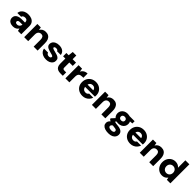

<svg xmlns="http://www.w3.org/2000/svg" viewBox="546 -2796 5104 5104"><g transform="rotate(45 3098.0 -244.0)"><path d="M227 12Q165 12 124.5 -8Q84 -28 64.5 -61.5Q45 -95 45 -136Q45 -181 68 -215.5Q91 -250 138.5 -270Q186 -290 261 -290H383Q383 -323 374 -344.5Q365 -366 345.5 -376.5Q326 -387 294 -387Q259 -387 233.5 -372Q208 -357 202 -326H58Q63 -381 94 -421.5Q125 -462 177 -485Q229 -508 295 -508Q367 -508 420.5 -485Q474 -462 503.5 -416.5Q533 -371 533 -305V0H408L391 -74H390Q378 -54 362 -38Q346 -22 325.5 -11Q305 0 280.5 6Q256 12 227 12ZM269 -102Q293 -102 311.5 -110Q330 -118 343 -131.5Q356 -145 364 -163Q372 -181 376 -202H279Q253 -202 236.5 -195.5Q220 -189 212 -177.5Q204 -166 204 -150Q204 -134 212 -123.5Q220 -113 235 -107.5Q250 -102 269 -102Z M642 0V-496H772L784 -414H785Q808 -457 850 -482.5Q892 -508 953 -508Q1017 -508 1060 -480.5Q1103 -453 1125 -401.5Q1147 -350 1147 -275V0H998V-261Q998 -319 975.5 -350.5Q953 -382 901 -382Q869 -382 844 -367Q819 -352 805.5 -323.5Q792 -295 792 -255V0Z M1469 12Q1400 12 1348.5 -10.5Q1297 -33 1266 -71.5Q1235 -110 1230 -159H1379Q1384 -143 1395.5 -129.5Q1407 -116 1425 -108Q1443 -100 1466 -100Q1490 -100 1505.5 -107Q1521 -114 1528 -124.5Q1535 -135 1535 -146Q1535 -164 1523.5 -173Q1512 -182 1490.5 -188.5Q1469 -195 1439 -202Q1406 -211 1371.5 -221Q1337 -231 1308.5 -246.5Q1280 -262 1262.5 -286.5Q1245 -311 1245 -348Q1245 -393 1269.5 -429Q1294 -465 1341 -486.5Q1388 -508 1455 -508Q1547 -508 1601.5 -466.5Q1656 -425 1665 -353H1525Q1520 -373 1501.5 -384Q1483 -395 1454 -395Q1423 -395 1406 -384Q1389 -373 1389 -357Q1389 -345 1402 -335.5Q1415 -326 1437 -319.5Q1459 -313 1489 -306Q1545 -293 1589 -277.5Q1633 -262 1659 -234.5Q1685 -207 1685 -154Q1686 -107 1659.5 -69.5Q1633 -32 1584.5 -10Q1536 12 1469 12Z M2002 0Q1947 0 1905.5 -17.5Q1864 -35 1841 -75Q1818 -115 1818 -184V-372H1733V-496H1818L1834 -635H1967V-496H2095V-372H1967V-182Q1967 -152 1981 -139.5Q1995 -127 2028 -127H2094V0Z M2191 0V-496H2322L2336 -400H2337Q2357 -436 2383.5 -460Q2410 -484 2444 -496Q2478 -508 2518 -508V-349H2477Q2446 -349 2420.5 -342.5Q2395 -336 2377 -320.5Q2359 -305 2350 -279Q2341 -253 2341 -215V0Z M2837 12Q2759 12 2699.5 -20Q2640 -52 2606.5 -109.5Q2573 -167 2573 -242Q2573 -319 2606 -379Q2639 -439 2698.5 -473.5Q2758 -508 2837 -508Q2911 -508 2969 -476Q3027 -444 3060 -388Q3093 -332 3093 -259Q3093 -249 3092.5 -236.5Q3092 -224 3090 -211H2680V-299H2940Q2937 -338 2908.5 -363Q2880 -388 2838 -388Q2805 -388 2778.5 -373.5Q2752 -359 2736.5 -329.5Q2721 -300 2721 -255V-226Q2721 -192 2735 -165.5Q2749 -139 2775 -124.5Q2801 -110 2836 -110Q2868 -110 2890 -124Q2912 -138 2924 -160H3078Q3063 -112 3029 -73Q2995 -34 2946 -11Q2897 12 2837 12Z M3188 0V-496H3318L3330 -414H3331Q3354 -457 3396 -482.5Q3438 -508 3499 -508Q3563 -508 3606 -480.5Q3649 -453 3671 -401.5Q3693 -350 3693 -275V0H3544V-261Q3544 -319 3521.5 -350.5Q3499 -382 3447 -382Q3415 -382 3390 -367Q3365 -352 3351.5 -323.5Q3338 -295 3338 -255V0Z M4028 227Q3956 227 3902 209.5Q3848 192 3818.5 157.5Q3789 123 3789 72Q3789 34 3809.5 1.5Q3830 -31 3868 -56Q3906 -81 3960 -99L4007 -22Q3965 -9 3943.5 11.5Q3922 32 3922 57Q3922 77 3936.5 90.5Q3951 104 3975 110.5Q3999 117 4028 117Q4056 117 4077 110.5Q4098 104 4110 91Q4122 78 4122 60Q4122 35 4105 20.5Q4088 6 4038 2Q3989 -2 3950 -10Q3911 -18 3880.5 -28.5Q3850 -39 3828.5 -52Q3807 -65 3794 -78V-101L3904 -221L4002 -189L3874 -55L3920 -128Q3930 -123 3941 -118.5Q3952 -114 3967.5 -110Q3983 -106 4006.5 -102.5Q4030 -99 4066 -96Q4131 -90 4173.5 -71Q4216 -52 4236.5 -20.5Q4257 11 4257 57Q4257 100 4232.5 139Q4208 178 4157 202.5Q4106 227 4028 227ZM4029 -144Q3966 -144 3920.5 -168.5Q3875 -193 3850 -234Q3825 -275 3825 -326Q3825 -376 3850 -417Q3875 -458 3920.5 -483Q3966 -508 4029 -508Q4092 -508 4138 -483Q4184 -458 4208.5 -417Q4233 -376 4233 -326Q4233 -275 4208.5 -234Q4184 -193 4138 -168.5Q4092 -144 4029 -144ZM4029 -256Q4063 -256 4085 -273.5Q4107 -291 4107 -325Q4107 -359 4085 -377Q4063 -395 4029 -395Q3995 -395 3972.5 -377Q3950 -359 3950 -325Q3950 -291 3972.5 -273.5Q3995 -256 4029 -256ZM4111 -395 4090 -496H4298V-412Z M4636 12Q4558 12 4498.5 -20Q4439 -52 4405.5 -109.5Q4372 -167 4372 -242Q4372 -319 4405 -379Q4438 -439 4497.5 -473.5Q4557 -508 4636 -508Q4710 -508 4768 -476Q4826 -444 4859 -388Q4892 -332 4892 -259Q4892 -249 4891.5 -236.5Q4891 -224 4889 -211H4479V-299H4739Q4736 -338 4707.5 -363Q4679 -388 4637 -388Q4604 -388 4577.5 -373.5Q4551 -359 4535.5 -329.5Q4520 -300 4520 -255V-226Q4520 -192 4534 -165.5Q4548 -139 4574 -124.5Q4600 -110 4635 -110Q4667 -110 4689 -124Q4711 -138 4723 -160H4877Q4862 -112 4828 -73Q4794 -34 4745 -11Q4696 12 4636 12Z M4987 0V-496H5117L5129 -414H5130Q5153 -457 5195 -482.5Q5237 -508 5298 -508Q5362 -508 5405 -480.5Q5448 -453 5470 -401.5Q5492 -350 5492 -275V0H5343V-261Q5343 -319 5320.5 -350.5Q5298 -382 5246 -382Q5214 -382 5189 -367Q5164 -352 5150.5 -323.5Q5137 -295 5137 -255V0Z M5827 12Q5759 12 5704.5 -22Q5650 -56 5618.5 -115Q5587 -174 5587 -249Q5587 -324 5618.5 -382.5Q5650 -441 5705 -474.5Q5760 -508 5828 -508Q5882 -508 5922.5 -488.5Q5963 -469 5987 -436V-715H6137V0H6006L5992 -70H5991Q5975 -47 5952 -28.5Q5929 -10 5898.5 1Q5868 12 5827 12ZM5866 -117Q5903 -117 5931.5 -134Q5960 -151 5976 -181Q5992 -211 5992 -248Q5992 -287 5976 -316.5Q5960 -346 5931.5 -363Q5903 -380 5866 -380Q5830 -380 5801 -363Q5772 -346 5756 -316Q5740 -286 5740 -249Q5740 -211 5756 -181Q5772 -151 5801 -134Q5830 -117 5866 -117Z"/></g></svg>

Font: DM Sans 28pt Black
Style: Regular
Weight: 900
Version: Version 4.004;gftools[0.9.30]